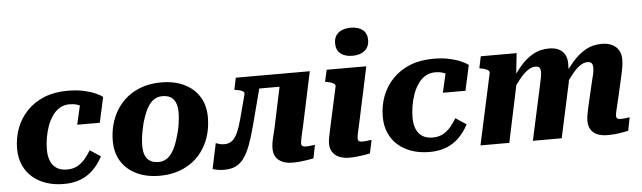

<svg xmlns="http://www.w3.org/2000/svg" viewBox="-49 -968 3903 1168"><g transform="rotate(-5 1902.5 -384.0)"><path d="M326 -73Q364 -73 391 -88.5Q418 -104 438 -128Q458 -152 473 -178L538 -135Q515 -90 481.5 -56.5Q448 -23 403.5 -5Q359 13 299 13Q242 13 193.5 -3Q145 -19 109.5 -49.5Q74 -80 54 -124Q34 -168 34 -225Q34 -292 56.5 -351Q79 -410 122.5 -455Q166 -500 228 -525Q290 -550 370 -550Q427 -550 469.5 -540.5Q512 -531 540.5 -518Q569 -505 583 -494L549 -339H411L445 -487Q459 -485 466.5 -477Q474 -469 476.5 -458Q479 -447 477.5 -437Q476 -427 471 -422Q463 -435 450 -445.5Q437 -456 418.5 -461.5Q400 -467 375 -467Q341 -467 314.5 -451Q288 -435 269 -407Q250 -379 238 -345Q226 -311 220 -274.5Q214 -238 214 -204Q214 -163 226.5 -133.5Q239 -104 264 -88.5Q289 -73 326 -73Z M1010 -219Q1018 -244 1022.5 -268.5Q1027 -293 1029.5 -317Q1032 -341 1032 -362Q1032 -395 1022.5 -418.5Q1013 -442 993.5 -454.5Q974 -467 941 -467Q916 -467 896 -455.5Q876 -444 861 -423Q846 -402 835 -375Q824 -348 815 -318Q809 -293 804 -268.5Q799 -244 796.5 -220.5Q794 -197 794 -175Q794 -142 803.5 -118.5Q813 -95 833 -82.5Q853 -70 885 -70Q910 -70 930 -81.5Q950 -93 965 -114Q980 -135 991 -162Q1002 -189 1010 -219ZM618 -222Q618 -273 631 -321.5Q644 -370 670 -411.5Q696 -453 734.5 -484Q773 -515 825 -533Q877 -551 942 -551Q1022 -551 1081.5 -522.5Q1141 -494 1174 -441.5Q1207 -389 1207 -315Q1207 -264 1194.5 -215.5Q1182 -167 1156 -125.5Q1130 -84 1091.5 -53Q1053 -22 1001 -4Q949 14 884 14Q805 14 745 -14.5Q685 -43 651.5 -95.5Q618 -148 618 -222Z M1401 -284Q1387 -232 1372 -201Q1357 -170 1338 -156.5Q1319 -143 1293 -143Q1276 -143 1262.5 -147Q1249 -151 1241 -154L1208 1Q1219 5 1237 8.5Q1255 12 1279 12Q1319 12 1348 -1.5Q1377 -15 1399 -45Q1421 -75 1439 -122.5Q1457 -170 1475 -238L1554 -540H1397L1382 -468L1394 -465Q1411 -463 1422 -459Q1433 -455 1438 -449.5Q1443 -444 1441 -435ZM1497 -462H1716L1735 -540H1516ZM1758 -108Q1758 -115 1760.5 -128.5Q1763 -142 1768 -164Q1773 -186 1780 -216L1849 -540H1674L1605 -214Q1597 -181 1591.5 -158.5Q1586 -136 1584 -120.5Q1582 -105 1582 -91Q1582 -44 1613 -19.5Q1644 5 1697 5Q1721 5 1744 2.5Q1767 0 1787 -3Q1807 -6 1825 -10L1841 -91Q1834 -91 1825 -89.5Q1816 -88 1806 -87Q1796 -86 1785 -86Q1771 -86 1764.5 -91Q1758 -96 1758 -108Z M1927 -91Q1927 -105 1930 -122Q1933 -139 1938.5 -165Q1944 -191 1953 -232L1997 -433Q1999 -442 1993 -448Q1987 -454 1975 -458.5Q1963 -463 1946 -466L1936 -468L1952 -540H2194L2126 -222Q2119 -188 2113.5 -165.5Q2108 -143 2105.5 -129Q2103 -115 2103 -108Q2103 -96 2109.5 -91Q2116 -86 2130 -86Q2141 -86 2151 -87Q2161 -88 2170.5 -89.5Q2180 -91 2187 -91L2170 -10Q2153 -6 2133 -3Q2113 0 2090 2.5Q2067 5 2043 5Q2008 5 1982 -6Q1956 -17 1941.5 -38.5Q1927 -60 1927 -91ZM2017 -695Q2017 -737 2044.5 -759.5Q2072 -782 2120 -782Q2166 -782 2192.5 -760.5Q2219 -739 2219 -699Q2219 -657 2191.5 -634Q2164 -611 2116 -611Q2070 -611 2043.5 -632.5Q2017 -654 2017 -695Z M2559 -73Q2597 -73 2624 -88.5Q2651 -104 2671 -128Q2691 -152 2706 -178L2771 -135Q2748 -90 2714.5 -56.5Q2681 -23 2636.5 -5Q2592 13 2532 13Q2475 13 2426.5 -3Q2378 -19 2342.5 -49.5Q2307 -80 2287 -124Q2267 -168 2267 -225Q2267 -292 2289.5 -351Q2312 -410 2355.5 -455Q2399 -500 2461 -525Q2523 -550 2603 -550Q2660 -550 2702.5 -540.5Q2745 -531 2773.5 -518Q2802 -505 2816 -494L2782 -339H2644L2678 -487Q2692 -485 2699.5 -477Q2707 -469 2709.5 -458Q2712 -447 2710.5 -437Q2709 -427 2704 -422Q2696 -435 2683 -445.5Q2670 -456 2651.5 -461.5Q2633 -467 2608 -467Q2574 -467 2547.5 -451Q2521 -435 2502 -407Q2483 -379 2471 -345Q2459 -311 2453 -274.5Q2447 -238 2447 -204Q2447 -163 2459.5 -133.5Q2472 -104 2497 -88.5Q2522 -73 2559 -73Z M2844 0H3020L3103 -392H3096L3112 -540H2893L2878 -468L2887 -466Q2904 -463 2916 -458.5Q2928 -454 2934 -448Q2940 -442 2938 -433ZM3706 -222 3734 -345Q3741 -375 3745 -400Q3749 -425 3749 -447Q3749 -478 3735.5 -501.5Q3722 -525 3696 -538Q3670 -551 3632 -551Q3577 -551 3533.5 -526.5Q3490 -502 3452.5 -458.5Q3415 -415 3378 -358L3384 -304Q3413 -348 3438.5 -380.5Q3464 -413 3488.5 -430.5Q3513 -448 3536 -448Q3555 -448 3562 -438Q3569 -428 3569 -411Q3569 -399 3566.5 -384Q3564 -369 3558 -347L3531 -232Q3521 -191 3515.5 -165Q3510 -139 3507.5 -122Q3505 -105 3505 -91Q3505 -59 3519 -37.5Q3533 -16 3558.5 -5.5Q3584 5 3618 5Q3643 5 3665.5 3Q3688 1 3709 -3Q3730 -7 3747 -10L3763 -91Q3757 -91 3747.5 -89.5Q3738 -88 3728 -87Q3718 -86 3707 -86Q3694 -86 3687.5 -91Q3681 -96 3681 -108Q3681 -115 3684 -129Q3687 -143 3692.5 -165.5Q3698 -188 3706 -222ZM3164 0H3340L3413 -337Q3414 -346 3415.5 -362Q3417 -378 3417.5 -396Q3418 -414 3418.5 -428.5Q3419 -443 3419 -450Q3419 -481 3407 -503.5Q3395 -526 3371 -538.5Q3347 -551 3310 -551Q3255 -551 3212 -526.5Q3169 -502 3132.5 -459Q3096 -416 3059 -358L3064 -304Q3093 -348 3119 -380.5Q3145 -413 3169.5 -430.5Q3194 -448 3218 -448Q3237 -448 3243.5 -439Q3250 -430 3250 -414Q3250 -403 3247.5 -387Q3245 -371 3240 -349Z"/></g></svg>

Font: Roboto Serif
Style: Bold Italic
Weight: 700
Italic angle: -10°
Designer: Greg Gazdowicz
Foundry: Commercial Type
Version: Version 1.008